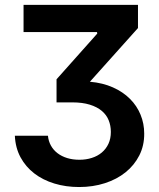

<svg xmlns="http://www.w3.org/2000/svg" viewBox="-20 -747 644 777"><path d="M300.4 9.9Q246.4 9.9 199.9 -4.3Q153.4 -18.5 118.6 -45.3Q83.8 -72.1 63 -110.6Q42.3 -149.1 40.1 -197.8H174Q176.1 -175.8 186.1 -157.8Q196 -139.9 212.7 -127.1Q229.4 -114.3 251.8 -107.4Q274.1 -100.5 301.5 -100.5Q328.5 -100.5 351.7 -108Q375 -115.4 392 -129.8Q409.1 -144.2 418.9 -165.1Q428.6 -186.1 428.6 -213.1Q428.6 -238.6 419.7 -260.5Q410.9 -282.3 391.9 -298.3Q372.9 -314.3 343.2 -323.5Q313.6 -332.7 272 -332.7H208.8V-426.1L374.6 -612.2H372.9V-617.2H75.3V-727.3H538.4V-633.5L343.8 -416.2Q396.3 -411.6 437.1 -393.3Q478 -375 506 -346.9Q534.1 -318.9 548.8 -282.8Q563.6 -246.8 563.6 -206.3Q563.9 -157.7 543.7 -117.9Q523.4 -78.1 488.1 -49.7Q452.8 -21.3 404.5 -5.7Q356.2 9.9 300.4 9.9Z"/></svg>

Font: Linik Sans SemiBold
Style: Regular
Weight: 600
Designer: Rasmus Andersson (font), Cristiano Sobral (main changes)
Foundry: rsms
Version: Version 3.018;June 1, 2022;FontCreator 14.0.0.2814 64-bit; t